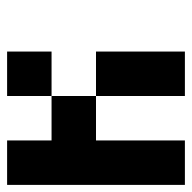

<svg xmlns="http://www.w3.org/2000/svg" viewBox="-20 -520 540 540"><g transform="rotate(-90 250.0 -250.0)"><path d="M125 0H0V-500H125V-375H250V-250H125ZM250 -375V-500H375V-375ZM375 0H250V-250H375Z"/></g></svg>

Font: Tiny5
Style: Regular
Weight: 400
Designer: Stefan Schmidt
Foundry: Made with Bits'n'Picas by Kreative Software
Version: Version 1.002; ttfautohint (v1.8.4.7-5d5b)